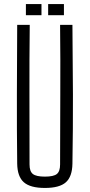

<svg xmlns="http://www.w3.org/2000/svg" viewBox="-20 -923 444 949"><path d="M202 6Q130 6 98 -22Q66 -50 65 -114Q63 -287 63.5 -456.5Q64 -626 65 -800H127Q125 -626 125.5 -455Q126 -284 126 -110Q126 -76 142.5 -63Q159 -50 202 -50Q245 -50 261 -63Q277 -76 277 -110Q277 -284 278 -455Q279 -626 277 -800H338Q340 -626 340.5 -456.5Q341 -287 338 -114Q337 -50 305.5 -22Q274 6 202 6ZM218 -848V-903H296V-848ZM108 -848V-903H185V-848Z"/></svg>

Font: Big Shoulders Text Light
Style: Regular
Weight: 300
Designer: Patric King
Foundry: XO Type Co
Version: Version 1.000; ttfautohint (v1.8.2)